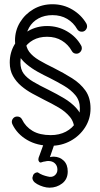

<svg xmlns="http://www.w3.org/2000/svg" viewBox="-20 -684 474 906"><path d="M38.6 -97.4Q35.8 -103.5 35.8 -108.6Q35.8 -118.8 42.8 -126.4Q49.9 -134.1 61.2 -134.1Q77 -134.1 83.9 -120.5Q100.4 -86.1 133.9 -66.2Q167.5 -46.4 219.6 -46.4Q259.8 -46.4 290.8 -62.6Q321.8 -78.9 339.3 -107.6Q356.9 -136.2 356.9 -171.9Q356.9 -209.1 335.8 -234.6Q314.6 -260.1 281.9 -279.3Q249.2 -298.5 214.2 -316.2Q186.1 -329.5 157.4 -345.5Q128.6 -361.5 104.4 -381.8Q80.1 -402 65.4 -429Q50.8 -456 50.8 -492.6Q50.8 -540 74.6 -578.9Q98.4 -617.8 138.2 -640.9Q178.1 -664 227.6 -664Q278.9 -664 321.4 -638.8Q363.9 -613.5 387.5 -573Q390.9 -566.8 390.9 -559.9Q390.9 -550.1 383.8 -542.2Q376.8 -534.4 366 -534.4Q352 -534.4 344.5 -545.9Q327 -577 297.1 -594.8Q267.1 -612.6 227.6 -612.6Q189.9 -612.6 161.4 -597Q132.9 -581.4 117.3 -554Q101.8 -526.6 101.8 -492.6Q101.8 -461.1 117.8 -439.6Q133.9 -418.1 163.6 -400.4Q193.4 -382.8 235 -362.6Q280.5 -339.8 320 -314.9Q359.5 -290.1 383.4 -256.4Q407.2 -222.6 407.2 -171.9Q407.2 -123.2 381.6 -83.1Q355.9 -42.9 313.2 -19.4Q270.5 4 219.6 4Q155 4 107.8 -23.8Q60.6 -51.5 38.6 -97.4ZM331.1 -68.5Q331.1 -106.5 310.1 -132.1Q289.1 -157.6 256.5 -176.7Q223.9 -195.8 188.9 -212.8Q161.9 -226.6 133.4 -242.1Q104.9 -257.5 80.8 -277.8Q56.6 -298 41.3 -325.2Q26 -352.5 26 -388.9Q26 -436.9 49.8 -475.8Q73.6 -514.6 113.3 -537.9Q153 -561.2 202.2 -561.2Q253.5 -561.2 296.5 -536.1Q339.5 -511 362.5 -469.8Q366.1 -464.6 366.1 -456.8Q366.1 -446.4 358.6 -438.5Q351 -430.6 340.6 -430.6Q325.9 -430.6 318.8 -443.5Q301.9 -474 272.1 -492.2Q242.4 -510.5 202.2 -510.5Q164.5 -510.5 136.2 -494.9Q107.9 -479.2 92.1 -451.9Q76.4 -424.5 76.4 -388.9Q76.4 -357.4 91.5 -336.8Q106.6 -316.2 136.1 -298.7Q165.6 -281.1 210.2 -259.5Q249 -240.1 282.4 -220.2Q315.9 -200.2 339.2 -174.9Q362.6 -149.6 372.5 -113.6ZM186.6 -6.6Q188.9 -13.8 195.3 -18.1Q201.8 -22.4 209.6 -22.4Q221 -22.4 229.1 -13.7Q237.1 -5 233.9 4.4L215.6 57.5Q220.9 55.9 225.3 55.6Q229.8 55.2 234.4 55.2Q261.9 56 280.8 74.2Q299.6 92.5 299.6 125.1Q299.6 161.5 273.5 181.6Q247.4 201.6 213.6 201.6Q199.8 201.6 184.1 196.9Q168.4 192.1 155.4 184.8Q142.4 177.5 137.1 169Q130 157 135 147.6Q136.2 139.4 143 134.2Q149.8 129 158.6 129.6Q169.5 137.1 181.4 141.7Q193.4 146.2 204.1 148.5Q224.5 154.5 237.7 144.1Q250.9 133.6 250.9 116.5Q250.9 98.1 239.1 86.9Q227.4 75.6 207.2 75.6Q203.8 75.6 200.6 76.2Q197.5 76.9 194.4 77.5Q183.1 78.8 175.8 81.9Q168.4 85 164.2 78.2Q156.9 70.2 166.4 49.2Z"/></svg>

Font: Libertine-Super Thin
Style: Regular
Weight: 100
Designer: Bastien Sozeau
Foundry: NBR — Bastien Sozeau
Version: Version 2.003;gftools[0.9.33]